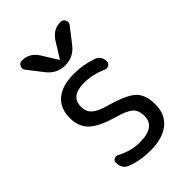

<svg xmlns="http://www.w3.org/2000/svg" viewBox="-227 -852 955 955"><g transform="rotate(-45 250.0 -375.0)"><path d="M154.3 -637.7 92.8 -716.8Q83 -729.5 90.3 -744.6Q97.7 -759.8 114.3 -759.8Q166 -759.8 196.3 -713.9L248 -630.9Q248 -629.9 250 -629.9Q252 -629.9 252 -630.9L303.7 -713.9Q334 -759.8 385.7 -759.8Q401.4 -759.8 409.2 -745.1Q417 -730.5 407.2 -716.8L345.7 -637.7Q308.6 -589.8 250 -589.8Q191.4 -589.8 154.3 -637.7ZM245.1 -230.5Q153.3 -256.8 116.7 -292.5Q80.1 -328.1 80.1 -389.6Q80.1 -456.1 123.5 -493.2Q167 -530.3 250 -530.3Q316.4 -530.3 376 -508.8Q410.2 -496.1 410.2 -458Q410.2 -445.3 398.9 -438Q387.7 -430.7 376 -435.5Q312.5 -462.9 254.9 -462.9Q159.2 -462.9 159.2 -389.6Q159.2 -355.5 180.2 -335.4Q201.2 -315.4 254.9 -299.8Q360.4 -270.5 395 -237.3Q429.7 -204.1 429.7 -135.3Q429.7 -66.4 382.8 -28.3Q335.9 9.8 250 9.8Q179.7 9.8 121.1 -12.7Q85 -26.4 85 -70.3Q85 -83 96.7 -88.9Q108.4 -94.7 120.1 -88.9Q179.7 -56.6 240.2 -56.6Q351.6 -56.6 350.6 -134.8Q350.6 -171.9 329.6 -192.4Q308.6 -212.9 245.1 -230.5Z"/></g></svg>

Font: Rounded-X Mgen+ 1m regular
Style: Regular
Weight: 400
Designer: [Source Han Sans]
Ryoko NISHIZUKA  (kana & ideographs); Paul D. Hunt (Latin, Greek & Cyrillic); Wenlong ZHANG  (bopomofo
Version: Version 1.059.20150602